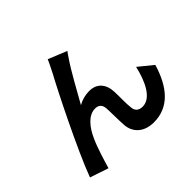

<svg xmlns="http://www.w3.org/2000/svg" viewBox="-184 -1065 1369 1369"><g transform="rotate(-45 500.0 -381.0)"><path d="M583 -752 442 -809C424 -767 406 -735 393 -708C341 -614 132 -198 59 0L199 47C214 -5 247 -115 274 -173C309 -254 364 -322 432 -322C468 -322 487 -302 490 -267C493 -227 492 -146 496 -93C500 -21 552 45 660 45C813 45 905 -67 956 -238L849 -325C821 -202 767 -91 682 -91C649 -91 622 -106 619 -145C613 -186 616 -266 614 -310C610 -392 565 -440 491 -440C453 -440 415 -431 378 -410C427 -497 502 -635 551 -706C562 -722 573 -740 583 -752Z"/></g></svg>

Font: Noto Sans CJK JP Bold
Style: Regular
Weight: 700
Designer: Ryoko NISHIZUKA (kana & ideographs); Paul D. Hunt (Latin, Greek & Cyrillic); Wenlong ZHANG (bopomofo); Sandoll Communica
Foundry: Adobe Systems Incorporated
Version: Version 1.004;PS 1.004;hotconv 1.0.82;makeotf.lib2.5.63406